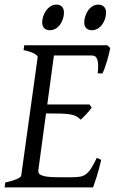

<svg xmlns="http://www.w3.org/2000/svg" viewBox="-20 -811 502 831"><path d="M418 -119.1Q408.2 -76.7 398.2 -45.4Q388.2 -14.2 382.8 0H0L2.9 -21Q33.7 -27.8 52.2 -35.9Q70.8 -43.9 71.8 -50.8L143.1 -564Q144 -569.8 128.9 -578.6Q113.8 -587.4 82 -594.2L85 -615.2H444.8L457 -603Q454.6 -590.3 450.9 -575.2Q447.3 -560.1 442.6 -544.9Q438 -529.8 433.1 -516.1Q428.2 -502.4 423.8 -493.2H402.8Q405.3 -515.6 404.8 -530.5Q404.3 -545.4 400.9 -554.4Q397.5 -563.5 391.6 -567.1Q385.7 -570.8 377 -570.8H213.4L184.6 -358.9H367.2L377 -345.2Q372.1 -338.4 366 -331.1Q359.9 -323.7 353.3 -316.7Q346.7 -309.6 340.3 -303.5Q334 -297.4 329.1 -293Q321.3 -301.3 312.5 -306.4Q303.7 -311.5 290.8 -314.5Q277.8 -317.4 259 -318.6Q240.2 -319.8 212.9 -319.8H179.2L146 -75.2Q145 -67.9 147.5 -62.3Q149.9 -56.6 159.2 -52.5Q168.5 -48.3 186 -46.1Q203.6 -43.9 232.9 -43.9H292Q312.5 -43.9 326.7 -46.4Q340.8 -48.8 352.3 -57.4Q363.8 -65.9 374.5 -82.5Q385.3 -99.1 398.9 -127.9ZM256.8 -756.3Q256.8 -742.7 252.4 -729.2Q248 -715.8 240.2 -704.8Q232.4 -693.8 220.9 -687Q209.5 -680.2 195.8 -680.2Q180.2 -680.2 171.4 -689Q162.6 -697.8 162.6 -714.4Q162.6 -727.5 167.2 -741Q171.9 -754.4 179.9 -765.6Q188 -776.9 199.5 -783.9Q210.9 -791 224.6 -791Q239.7 -791 248.3 -782Q256.8 -772.9 256.8 -756.3ZM439 -756.3Q439 -742.7 434.6 -729.2Q430.2 -715.8 422.1 -704.8Q414.1 -693.8 402.6 -687Q391.1 -680.2 377 -680.2Q361.8 -680.2 353.3 -689Q344.7 -697.8 344.7 -714.4Q344.7 -727.5 349.1 -741Q353.5 -754.4 361.3 -765.6Q369.1 -776.9 380.4 -783.9Q391.6 -791 405.8 -791Q420.9 -791 429.9 -782Q439 -772.9 439 -756.3Z"/></svg>

Font: Gentium Plus Viet
Style: Italic
Weight: 400
Italic angle: -8°
Designer: J. Victor Gaultney, Annie Olsen, Iska Routamaa, Becca Hirsbrunner
Foundry: SIL International
Version: Version 5.000